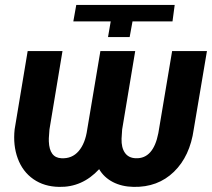

<svg xmlns="http://www.w3.org/2000/svg" viewBox="-20 -731 841 762"><path d="M801.3 -528.3 749 -218.3Q733.9 -110.8 670.2 -49.1Q606.4 12.7 509.8 10.7Q463.4 9.8 428 -8.5Q392.6 -26.9 373.5 -59.6Q306.6 12.7 214.8 10.7Q155.3 9.8 112.5 -20Q69.8 -49.8 50.5 -102.1Q31.2 -154.3 38.1 -217.8L89.8 -528.3H228L176.3 -217.3L173.8 -182.6V-169.9Q176.3 -105 223.6 -103Q265.6 -100.6 292 -131.1Q318.4 -161.6 326.2 -217.3L378.4 -528.3H516.6L464.8 -217.3L462.4 -180.7Q461.4 -145 475.8 -124.5Q490.2 -104 518.6 -103Q588.4 -100.1 608.4 -202.6L663.1 -528.3ZM271 -646 282.7 -711.4H673.3L664.6 -646H505.9L494.6 -584H408.7L419.4 -646Z"/></svg>

Font: RobotoInd
Style: Bold Italic
Weight: 700
Italic angle: -12°
Designer: Google
Version: Version 2.001150; 2014